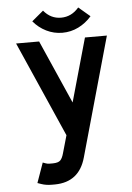

<svg xmlns="http://www.w3.org/2000/svg" viewBox="-57 -874 640 929"><g transform="rotate(-5 262.5 -409.5)"><path d="M322.3 -105.5Q290 10.7 172.4 12.2H156.2Q128.9 12.2 106.4 4.4L87.9 -2L122.1 -98.6L136.7 -93.3Q144 -90.3 156.2 -90.3H171.4Q197.3 -90.8 207.3 -101.1Q217.3 -111.3 223.6 -134.8L248 -220.2L43.9 -683.6H155.8L291.5 -375.5L378.4 -683.6H484.9ZM272 -715.8Q231 -715.8 194.3 -733.9Q157.7 -752 131.3 -783.7L187.5 -830.6Q221.7 -789.1 272 -789.1Q322.8 -789.1 358.4 -831.1L414.1 -783.7Q386.7 -752 350.1 -733.9Q313.5 -715.8 272 -715.8Z"/></g></svg>

Font: Anka/Coder Condensed
Style: Bold
Weight: 700
Width: 4
Monospace: yes
Version: Version 001.100